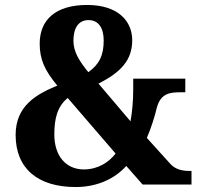

<svg xmlns="http://www.w3.org/2000/svg" viewBox="-20 -744 805 774"><path d="M285 10C378 10 447 -28 489 -75L555 0H752V-55H743C717 -55 688 -60 667 -83L572 -188C590 -230 603 -272 612 -309C628 -370 668 -372 710 -372H727V-427H517V-382C517 -340 513 -291 506 -255L377 -407C468 -453 513 -502 513 -582C513 -658 457 -724 331 -724C204 -724 140 -664 140 -568C140 -505 160 -460 211 -399C127 -364 43 -318 43 -200C43 -65 132 10 285 10ZM336 -453C299 -499 276 -535 276 -580C276 -632 297 -663 337 -663C378 -663 398 -630 398 -581C398 -522 381 -485 336 -453ZM318 -61C246 -61 199 -115 199 -202C199 -266 211 -315 253 -349L446 -125C419 -90 375 -61 318 -61Z"/></svg>

Font: Noto Serif Armenian SemiCondensed
Style: Bold
Weight: 700
Width: 4
Designer: Monotype Design Team
Foundry: Monotype Imaging Inc.
Version: Version 2.008